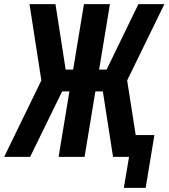

<svg xmlns="http://www.w3.org/2000/svg" viewBox="-41 -755 811 924"><path d="M660 149 702 -105H612L571 -368L750 -735H625L472 -420H436L488 -735H363L311 -420H275L226 -735H101L158 -368L-21 0H104L258 -315H293L241 0H366L418 -315H454L503 0H580L555 149Z"/></svg>

Font: Iosevka Sparkle
Style: Bold Italic
Weight: 700
Italic angle: -9°
Designer: Belleve Invis
Foundry: Belleve Invis
Version: Version 4.5.0; ttfautohint (v1.8.3)